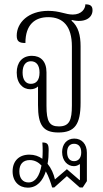

<svg xmlns="http://www.w3.org/2000/svg" viewBox="-20 -602 476 884"><path d="M249 8C324 8 351 -29 351 -129V-389C351 -439 341 -480 309 -507L311 -510C366 -496 406 -517 406 -555C406 -577 393 -582 373 -582C373 -562 356 -535 315 -535C281 -535 256 -552 202 -552C110 -552 57 -497 57 -438C57 -411 69 -404 97 -404C97 -488 140 -523 202 -523C270 -523 311 -482 311 -388V-117C311 -49 300 -20 251 -20C208 -20 194 -42 194 -115V-269C194 -320 167 -345 127 -345C82 -345 57 -314 57 -268C57 -218 85 -191 120 -191C136 -191 148 -197 155 -204V-118C155 -25 179 8 249 8ZM122 -216C98 -216 84 -235 84 -268C84 -301 98 -320 122 -320C148 -320 162 -301 162 -268C162 -233 147 -216 122 -216ZM108 262C151 262 177 230 191 187C204 210 213 237 220 261H230L288 209L347 261H361L380 232V101C380 62 357 36 322 36C287 36 266 63 266 98C266 138 291 163 320 163C329 163 339 160 346 154L348 155V227H346L288 177L233 224C227 198 216 173 199 152C203 132 204 111 204 90C204 63 200 54 175 54C177 81 177 106 175 129C158 117 139 110 115 110C68 110 38 139 38 187C38 234 68 262 108 262ZM321 140C301 140 289 125 289 99C289 74 301 60 321 60C342 60 354 74 354 100C354 125 341 140 321 140ZM69 187C69 154 86 135 117 135C139 135 157 145 171 160C162 208 143 238 111 238C86 238 69 220 69 187Z"/></svg>

Font: Noto Serif Thai ExtraCondensed ExtraLight
Style: Regular
Weight: 200
Width: 2
Designer: Monotype Design Team
Foundry: Monotype Imaging Inc.
Version: Version 2.002